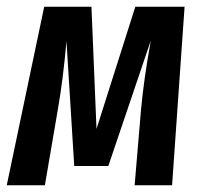

<svg xmlns="http://www.w3.org/2000/svg" viewBox="-22 -549 603 569"><path d="M488 0H377L396 -225Q404 -313 425 -429L299 -57H198L175 -427Q165 -313 149 -222L111 0H-2L109 -529H249L264 -167L379 -529H525Z"/></svg>

Font: Fira Sans Extra Condensed Medium
Style: Italic
Weight: 500
Width: 3
Italic angle: -8°
Designer: Carrois Corporate & Edenspiekermann AG
Foundry: Carrois Corporate GbR & Edenspiekermann AG
Version: Version 4.203